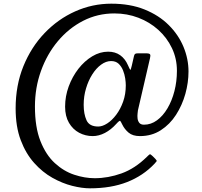

<svg xmlns="http://www.w3.org/2000/svg" viewBox="-20 -810 1100 1044"><path d="M820 80.5C826 74.2 829.8 69.7 831.5 67C833.2 64.3 830.8 59.8 824.5 53.5L810 39C802 31 796.7 27.8 794 29.2C791.3 30.8 786.2 35.3 778.5 43C735.5 85.3 689.7 115.2 641 132.8C592.3 150.2 543.7 159 495 159C459 159 422 152.8 384 140.2C346 127.8 310.8 106.8 278.5 77.2C246.2 47.8 220 7.8 200 -42.5C180 -92.8 170 -155.7 170 -231C170 -299 180.9 -363.4 202.8 -424.2C224.6 -485.1 255.2 -539 294.5 -586C333.8 -633 379.7 -669.9 432 -696.8C484.3 -723.6 541 -737 602 -737C648 -737 691.5 -729.2 732.5 -713.5C773.5 -697.8 809.7 -675.8 841 -647.5C872.3 -619.2 897 -586.1 915 -548.2C933 -510.4 942 -469.3 942 -425C942 -386.7 937.5 -349.9 928.5 -314.8C919.5 -279.6 906.8 -248.2 890.5 -220.8C874.2 -193.2 855.2 -171.6 833.5 -155.8C811.8 -139.9 788.3 -132 763 -132C751.3 -132 742.8 -135.3 737.5 -142C732.2 -148.7 729 -156.7 728 -166C727 -175.3 727 -184.2 728 -192.5C729 -200.8 729.7 -206.7 730 -210L795.5 -493C798.2 -503.3 798.3 -510.4 796 -514.2C793.7 -518.1 786.7 -520 775 -520H729.5C722.2 -520 717.2 -518.9 714.5 -516.8C711.8 -514.6 709.8 -510.7 708.5 -505L696.5 -452.5C692.8 -436.5 690.2 -429.1 688.5 -430.2C686.8 -431.4 682.5 -440 675.5 -456C665.5 -479 651.5 -496.9 633.5 -509.8C615.5 -522.6 593.7 -529 568 -529C538.3 -529 509.5 -520.6 481.5 -503.8C453.5 -486.9 428.4 -464.2 406.2 -435.8C384.1 -407.2 366.5 -375.2 353.5 -339.8C340.5 -304.2 334 -267.7 334 -230C334 -195.3 341 -166.1 355 -142.2C369 -118.4 387.4 -100.4 410.2 -88.2C433.1 -76.1 457.7 -70 484 -70C506.3 -70 528.5 -75.8 550.5 -87.2C572.5 -98.8 592.8 -114.8 611.5 -135.5C623.8 -149.2 631.2 -154.9 633.5 -152.8C635.8 -150.6 639.5 -144.2 644.5 -133.5C652.8 -116.2 664.4 -101.2 679.2 -88.8C694.1 -76.2 714.7 -70 741 -70C783.7 -70 821.4 -80.6 854.2 -101.8C887.1 -122.9 914.7 -150.8 937 -185.5C959.3 -220.2 976.2 -258.1 987.8 -299.2C999.2 -340.4 1005 -381 1005 -421C1005 -466.7 995.9 -511.4 977.8 -555.2C959.6 -599.1 932.8 -638.7 897.2 -674C861.8 -709.3 817.9 -737.5 765.8 -758.5C713.6 -779.5 653.3 -790 585 -790C516.7 -790 451.3 -776.1 389 -748.2C326.7 -720.4 271.2 -681.1 222.5 -630.2C173.8 -579.4 135.4 -519.3 107.2 -450C79.1 -380.7 65 -304.3 65 -221C65 -154.3 74.2 -96.6 92.8 -47.8C111.2 1.1 135.6 42.3 165.8 76C195.9 109.7 229 136.6 265 156.8C301 176.9 336.8 191.5 372.5 200.5C408.2 209.5 440.3 214 469 214C545.7 214 613 202.7 671 180C729 157.3 778.7 124.2 820 80.5ZM664 -346C664 -314 659.2 -284.4 649.5 -257.2C639.8 -230.1 627.3 -206.3 612 -186C596.7 -165.7 580.3 -149.9 563 -138.8C545.7 -127.6 529.3 -122 514 -122C482 -122 460.8 -133.3 450.5 -156C440.2 -178.7 435 -206.7 435 -240C435 -271 439.2 -300.8 447.8 -329.2C456.2 -357.8 467.6 -383.2 481.8 -405.5C495.9 -427.8 511.9 -445.5 529.8 -458.5C547.6 -471.5 565.7 -478 584 -478C600.7 -478 614.2 -473.2 624.5 -463.8C634.8 -454.2 642.9 -442.2 648.8 -427.8C654.6 -413.2 658.6 -398.7 660.8 -384C662.9 -369.3 664 -356.7 664 -346Z"/></svg>

Font: Besley*
Style: Regular
Weight: 400
Designer: Owen Earl
Foundry: indestructible type*
Version: Version 3.000; ttfautohint (v1.8.3)